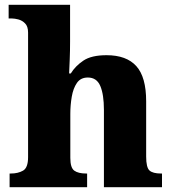

<svg xmlns="http://www.w3.org/2000/svg" viewBox="-20 -780 720 800"><path d="M20 0V-57H25Q55 -57 76 -69Q97 -81 97 -125V-644Q97 -670 84.5 -682.5Q72 -695 56.5 -699Q41 -703 30 -703H16V-760H272V-606Q272 -568 270.5 -531.5Q269 -495 268 -474H275Q294 -505 327.5 -527.5Q361 -550 424 -550Q507 -550 548 -504.5Q589 -459 589 -358V-128Q589 -82 603 -69.5Q617 -57 651 -57H655V0H413V-322Q413 -386 398 -421.5Q383 -457 346 -457Q316 -457 300.5 -434.5Q285 -412 279 -377Q273 -342 273 -305V-122Q273 -81 289.5 -69Q306 -57 339 -57H343V0Z"/></svg>

Font: Noto Serif Sinhala ExtraBold
Style: Regular
Weight: 800
Designer: Jelle Bosma - Monotype Design Team
Foundry: Monotype Imaging Inc.
Version: Version 2.007; ttfautohint (v1.8.4.7-5d5b)